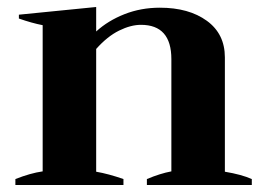

<svg xmlns="http://www.w3.org/2000/svg" viewBox="-20 -529 760 549"><path d="M700 -17V0H400V-17Q438 -33 470 -39V-360Q470 -458 383 -458Q354 -458 320.5 -441.5Q287 -425 255 -389V-38Q290 -32 333 -17V0H24V-17Q67 -34 102 -39V-457Q71 -463 34 -476V-487L255 -509V-439Q289 -470 336 -488.5Q383 -507 437 -507Q520 -507 571.5 -469.5Q623 -432 623 -365V-38Q671 -30 700 -17Z"/></svg>

Font: Trirong
Style: Bold
Weight: 700
Designer: Katatrad Team
Foundry: CadsonDemak
Version: Version 1.001